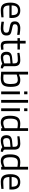

<svg xmlns="http://www.w3.org/2000/svg" viewBox="2156 -2914 769 5121"><g transform="rotate(90 2540.5 -353.5)"><path d="M412 -62 441 -65 443 -6Q329 10 248 10Q140 10 95 -52.5Q50 -115 50 -247Q50 -510 259 -510Q360 -510 410 -453.5Q460 -397 460 -276L456 -219H126Q126 -136 156 -96Q186 -56 260.5 -56Q335 -56 412 -62ZM385 -279Q385 -371 355.5 -409Q326 -447 259.5 -447Q193 -447 159.5 -407Q126 -367 125 -279Z M734 -443Q625 -443 625 -367Q625 -332 650 -317.5Q675 -303 764 -287.5Q853 -272 890 -244Q927 -216 927 -139Q927 -62 877.5 -26Q828 10 733 10Q671 10 587 -4L557 -9L561 -74Q675 -57 733 -57Q791 -57 821.5 -75.5Q852 -94 852 -137.5Q852 -181 826 -196.5Q800 -212 712 -226Q624 -240 587 -267Q550 -294 550 -367Q550 -440 601.5 -475Q653 -510 730 -510Q791 -510 883 -496L911 -491L909 -427Q798 -443 734 -443Z M1301 -435H1142V-196Q1142 -110 1154.5 -83Q1167 -56 1214 -56L1303 -62L1308 0Q1241 11 1206 11Q1128 11 1098 -27Q1068 -65 1068 -172V-435H997V-500H1068V-653H1142V-500H1301Z M1746 -349V-93Q1749 -56 1804 -49L1801 10Q1722 10 1682 -30Q1592 10 1502 10Q1433 10 1397 -29Q1361 -68 1361 -141Q1361 -214 1398 -248.5Q1435 -283 1514 -291L1671 -306V-349Q1671 -400 1649 -422Q1627 -444 1589 -444Q1509 -444 1423 -434L1392 -431L1389 -488Q1499 -510 1584 -510Q1669 -510 1707.5 -471Q1746 -432 1746 -349ZM1438 -145Q1438 -53 1514 -53Q1582 -53 1648 -76L1671 -84V-249L1523 -235Q1478 -231 1458 -209Q1438 -187 1438 -145Z M2115 -510Q2216 -510 2256.5 -452.5Q2297 -395 2297 -251Q2297 -107 2246.5 -48.5Q2196 10 2061 10Q2019 10 1922 2L1894 -1V-718H1968V-475Q2044 -510 2115 -510ZM2060 -57Q2158 -57 2189.5 -101.5Q2221 -146 2221 -252Q2221 -358 2196 -400.5Q2171 -443 2107 -443Q2049 -443 1988 -421L1968 -414V-62Q2033 -57 2060 -57Z M2420 0V-500H2495V0ZM2420 -613V-700H2495V-613Z M2645 0V-718H2720V0Z M2870 0V-500H2945V0ZM2870 -613V-700H2945V-613Z M3473 -718V0H3399V-34Q3322 10 3247 10Q3207 10 3177 0Q3147 -10 3121 -36Q3067 -90 3067 -235.5Q3067 -381 3115.5 -445.5Q3164 -510 3276 -510Q3334 -510 3399 -497V-718ZM3379 -85 3399 -94V-433Q3335 -445 3280 -445Q3204 -445 3174 -396.5Q3144 -348 3144 -246Q3144 -130 3179 -90Q3195 -71 3213 -64Q3231 -57 3259.5 -57Q3288 -57 3323.5 -66.5Q3359 -76 3379 -85Z M3971 -349V-93Q3974 -56 4029 -49L4026 10Q3947 10 3907 -30Q3817 10 3727 10Q3658 10 3622 -29Q3586 -68 3586 -141Q3586 -214 3623 -248.5Q3660 -283 3739 -291L3896 -306V-349Q3896 -400 3874 -422Q3852 -444 3814 -444Q3734 -444 3648 -434L3617 -431L3614 -488Q3724 -510 3809 -510Q3894 -510 3932.5 -471Q3971 -432 3971 -349ZM3663 -145Q3663 -53 3739 -53Q3807 -53 3873 -76L3896 -84V-249L3748 -235Q3703 -231 3683 -209Q3663 -187 3663 -145Z M4503 -718V0H4429V-34Q4352 10 4277 10Q4237 10 4207 0Q4177 -10 4151 -36Q4097 -90 4097 -235.5Q4097 -381 4145.5 -445.5Q4194 -510 4306 -510Q4364 -510 4429 -497V-718ZM4409 -85 4429 -94V-433Q4365 -445 4310 -445Q4234 -445 4204 -396.5Q4174 -348 4174 -246Q4174 -130 4209 -90Q4225 -71 4243 -64Q4261 -57 4289.5 -57Q4318 -57 4353.5 -66.5Q4389 -76 4409 -85Z M4988 -62 5017 -65 5019 -6Q4905 10 4824 10Q4716 10 4671 -52.5Q4626 -115 4626 -247Q4626 -510 4835 -510Q4936 -510 4986 -453.5Q5036 -397 5036 -276L5032 -219H4702Q4702 -136 4732 -96Q4762 -56 4836.5 -56Q4911 -56 4988 -62ZM4961 -279Q4961 -371 4931.5 -409Q4902 -447 4835.5 -447Q4769 -447 4735.5 -407Q4702 -367 4701 -279Z"/></g></svg>

Font: TitilliumWeb-Regular
Style: Regular
Weight: 400
Version: Version 1.001;PS 57.000;hotconv 1.0.70;makeotf.lib2.5.55311